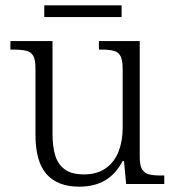

<svg xmlns="http://www.w3.org/2000/svg" viewBox="-20 -690 658 720"><path d="M277 10Q196 10 154.5 -37Q113 -84 113 -185V-433Q113 -465 105 -480Q97 -495 79 -499.5Q61 -504 33 -504H19V-536H177V-186Q177 -141 187 -107.5Q197 -74 222.5 -55Q248 -36 295 -36Q344 -36 376.5 -59Q409 -82 424.5 -121.5Q440 -161 440 -210V-431Q440 -464 432 -479.5Q424 -495 406.5 -499.5Q389 -504 361 -504H351V-536H504V-102Q504 -70 512.5 -55.5Q521 -41 537.5 -36.5Q554 -32 579 -32H596V0H453L445 -86H440Q414 -37 374 -13.5Q334 10 277 10ZM146 -626V-670H436V-626Z"/></svg>

Font: Noto Serif Armenian Light
Style: Regular
Weight: 300
Version: Version 2.007